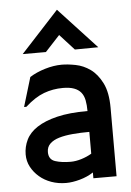

<svg xmlns="http://www.w3.org/2000/svg" viewBox="-53 -775 565 825"><g transform="rotate(-5 229.0 -362.5)"><path d="M224 -735 387 -559 286 -558 224 -626 161 -558H61ZM317 -106V-200Q279 -200 245 -197Q211 -194 186 -186.5Q161 -179 146.5 -165Q132 -151 132 -129Q132 -97 159.5 -88Q187 -79 226 -79Q248 -79 272.5 -86.5Q297 -94 317 -106ZM417 0H317V-25Q291 -8 258.5 1Q226 10 199 10Q165 10 135.5 -0.5Q106 -11 84 -30Q62 -49 49 -73.5Q36 -98 36 -127Q36 -160 50.5 -190Q65 -220 98.5 -242Q132 -264 185.5 -277Q239 -290 317 -290Q317 -316 313 -336.5Q309 -357 298 -370.5Q287 -384 268 -391Q249 -398 220 -398Q177 -398 138 -383.5Q99 -369 57 -331H47L85 -457Q113 -475 151 -486.5Q189 -498 224 -498Q250 -498 283.5 -491.5Q317 -485 346.5 -464Q376 -443 396.5 -402.5Q417 -362 417 -295Z"/></g></svg>

Font: Railway
Style: Regular
Weight: 400
Version: 1.000